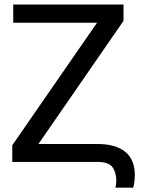

<svg xmlns="http://www.w3.org/2000/svg" viewBox="-20 -732 665 868"><path d="M582.4 116.5H501.4Q503.6 109 504.6 100.3Q505.7 91.6 505.7 85.2Q505.7 46.9 488.1 23.4Q470.5 0 420.5 0H35.5V-75.3L418.7 -629.3H39.8V-711.6H538.4V-637.8L153.8 -81H420.5Q502.5 -81 546 -45.8Q589.5 -10.7 589.5 59.7Q589.5 72.4 587.5 89.1Q585.6 105.8 582.4 116.5Z"/></svg>

Font: Interface
Style: Regular
Weight: 400
Designer: Rasmus Andersson
Foundry: rsms
Version: Version 1.8